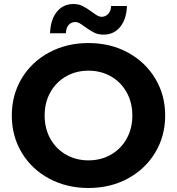

<svg xmlns="http://www.w3.org/2000/svg" viewBox="-20 -927 884 959"><path d="M39 -350Q39 -453 88.5 -535.5Q138 -618 225.5 -665Q313 -712 422 -712Q531 -712 618 -665Q705 -618 755 -535.5Q805 -453 805 -350Q805 -247 755 -164.5Q705 -82 618 -35Q531 12 422 12Q313 12 225.5 -35Q138 -82 88.5 -164.5Q39 -247 39 -350ZM641 -350Q641 -415 612.5 -466Q584 -517 534 -545.5Q484 -574 422 -574Q360 -574 310 -545.5Q260 -517 231.5 -466Q203 -415 203 -350Q203 -285 231.5 -234Q260 -183 310 -154.5Q360 -126 422 -126Q484 -126 534 -154.5Q584 -183 612.5 -234Q641 -285 641 -350ZM404 -793Q388 -805 377.5 -811Q367 -817 357 -817Q336 -817 323 -802.5Q310 -788 309 -761H230Q232 -828 263.5 -867.5Q295 -907 347 -907Q373 -907 393.5 -896.5Q414 -886 440 -867Q456 -855 466.5 -849Q477 -843 487 -843Q507 -843 520.5 -857.5Q534 -872 535 -897H614Q612 -832 580.5 -793Q549 -754 497 -754Q470 -754 449.5 -764.5Q429 -775 404 -793Z"/></svg>

Font: mBank
Style: Bold
Weight: 700
Designer: Julieta Ulanovsky
Foundry: Julieta Ulanovsky
Version: Version 7.200